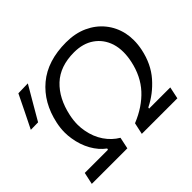

<svg xmlns="http://www.w3.org/2000/svg" viewBox="-177 -952 1178 1178"><g transform="rotate(-45 412.0 -363.0)"><path d="M12.5 0 29.5 -78H230.5L233 -86.5Q190.5 -117.5 161.2 -169.5Q132 -221.5 122 -286Q117.5 -313 117.5 -340.5Q117.5 -378.5 126 -418Q156.5 -561 255.2 -643.5Q354 -726 515 -726Q594 -726 655.5 -697.8Q717 -669.5 757.2 -619.8Q797.5 -570 812 -505Q818.5 -474 818.5 -441Q818.5 -404 810.5 -365Q789 -262.5 728.8 -193.8Q668.5 -125 589.5 -86.5L587.5 -78H771.5L755 0H446.5L463 -75.5Q564.5 -116.5 628 -185.5Q691.5 -254.5 713.5 -358.5Q722 -398.5 722 -434Q722 -474.5 711 -509.5Q689.5 -574.5 636.5 -611.2Q583.5 -648 506 -648Q385 -648 313.2 -580.8Q241.5 -513.5 216 -394.5Q207.5 -355 207.5 -318.5Q207.5 -289 213 -261.5Q224.5 -199 257 -151.2Q289.5 -103.5 337 -75.5L321 0ZM-17.5 -499Q9.5 -553 35.5 -606Q61.5 -659 87 -711.5L171 -713.5Q139 -659 108.2 -606.2Q77.5 -553.5 46.5 -500Z"/></g></svg>

Font: Heraclito
Style: Italic
Weight: 400
Italic angle: -12°
Designer: Kostas Bartsokas (font) & Cristiano Sobral (main changes)
Foundry: Kostas Bartsokas (font) & Cristiano Sobral (main changes)
Version: Version 1.00;July 8, 2020;FontCreator 13.0.0.2655 64-bit